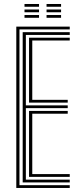

<svg xmlns="http://www.w3.org/2000/svg" viewBox="-20 -932 394 952"><path d="M60.8 0V-800H325.8V-786.2H76.5V-13.8H325.8V0ZM92.5 -27.5V-772.5H325.8V-758.8H108.2V-409.5H315.8V-395.8H108.2V-41.2H325.8V-27.5ZM124 -423.2V-745H325.8V-731.2H140V-437H315.8V-423.2ZM124 -55V-382H315.8V-368.2H140V-68.8H325.8V-55ZM210.8 -898.5V-912.2H282.8V-898.5ZM101.5 -898.5V-912.2H173.5V-898.5ZM101.5 -871.2V-884.8H173.5V-871.2ZM210.8 -871.2V-884.8H282.8V-871.2ZM101.5 -843.8V-857.5H173.5V-843.8ZM210.8 -843.8V-857.5H282.8V-843.8Z"/></svg>

Font: Big Shoulders Inline Text
Style: Regular
Weight: 400
Designer: Patric King
Foundry: XO Type Co
Version: Version 1.000